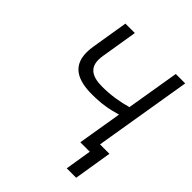

<svg xmlns="http://www.w3.org/2000/svg" viewBox="-242 -878 1206 1206"><g transform="rotate(45 361.0 -275.5)"><path d="M170.5 -727.3 130.7 -484.4C103.7 -323.9 184.7 -264.2 335.2 -264.2C425.4 -264.2 481.2 -275.9 546.2 -294.7L497.2 0H581L586.3 -31.6L552.6 176.1H636.4L677.6 -78.1H594.1L701.7 -727.3H617.9L559.3 -374.3C493.3 -355.5 423.3 -343.8 348 -343.8C254.3 -343.8 196 -376.4 214.5 -484.4L254.3 -727.3Z"/></g></svg>

Font: Magic Ui Pro
Style: Italic
Weight: 400
Italic angle: -9.39999°
Designer: Stefan Endress, Andreas Faust
Version: Version 1.000;FEAKit 1.0